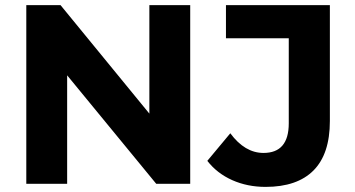

<svg xmlns="http://www.w3.org/2000/svg" viewBox="-20 -720 1389 752"><path d="M725 -700V0H592L243 -425V0H83V-700H217L565 -275V-700ZM792 -90 882 -198Q939 -121 1012 -121Q1111 -121 1111 -237V-570H865V-700H1272V-246Q1272 -117 1208 -52.5Q1144 12 1020 12Q949 12 889.5 -14.5Q830 -41 792 -90Z"/></svg>

Font: Montserrat-Bold
Style: Bold
Weight: 700
Version: Version 7.200